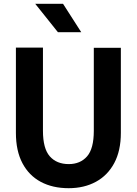

<svg xmlns="http://www.w3.org/2000/svg" viewBox="-20 -978 718 1008"><path d="M340.5 10Q256.5 10 194.2 -23.2Q132 -56.5 97.8 -121.2Q63.5 -186 63.5 -280.5V-728H205.5V-291Q205.5 -198 241.5 -157.2Q277.5 -116.5 341 -116.5Q401.5 -116.5 437 -157Q472.5 -197.5 472.5 -291V-727H614.5V-280.5Q614.5 -187 580 -122.2Q545.5 -57.5 483.8 -23.8Q422 10 340.5 10ZM284 -809 165 -958H311L406.5 -809Z"/></svg>

Font: Spline Sans SemiBold
Style: Regular
Weight: 600
Designer: Eben Sorkin, Mirko Velimirovic
Foundry: Sorkin Type
Version: Version 1.000; ttfautohint (v1.8.3)